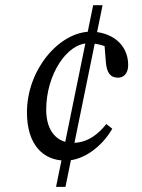

<svg xmlns="http://www.w3.org/2000/svg" viewBox="-20 -680 551 745"><path d="M84.6 -243.8C84.6 -119 146.9 -56.8 234.3 -56.8C303.2 -56.8 375.6 -110.4 415.6 -180.6L392.5 -198.7C365.2 -164.4 324 -125.7 262.5 -125.7C204.3 -125.7 159.3 -167.5 159.3 -254.5C159.3 -390.2 239.4 -511.9 322.1 -511.9C363.4 -511.9 391.3 -501 426 -483.2L384.6 -516.4L390.7 -440.1C393.7 -398.5 407.9 -378.6 438 -378.6C457 -378.6 477.2 -391.6 477.4 -427.5C477.4 -510.7 409.5 -557.1 331.8 -557.1C212.6 -557.1 84.6 -412.9 84.6 -243.8ZM234 45 378 -659.8H341.5L197.5 45H234Z"/></svg>

Font: Source Serif Variable
Style: Italic
Weight: 389
Italic angle: -12°
Designer: Frank Grießhammer
Foundry: Adobe Systems Incorporated
Version: Version 3.001;hotconv 1.0.111;makeotfexe 2.5.65597